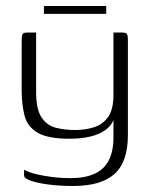

<svg xmlns="http://www.w3.org/2000/svg" viewBox="-20 -507 499 638"><path d="M223 111Q182 111 144.5 106.5Q107 102 83.5 94Q60 86 60 76V57Q76 66 101.5 72Q127 78 156 81.5Q185 85 213 85Q261 85 293 71Q325 57 341 26.5Q357 -4 357 -50V-108Q349 -88 329 -74Q309 -60 279 -53Q249 -46 211 -46Q139 -46 105 -66Q71 -86 61.5 -123Q52 -160 52 -209V-364Q52 -379 53 -386.5Q54 -394 58 -396.5Q62 -399 72 -399H100Q100 -373 100 -348.5Q100 -324 100 -300Q100 -276 100 -251.5Q100 -227 100 -201Q100 -144 118 -117Q136 -90 165.5 -82.5Q195 -75 229 -75Q263 -75 292 -84Q321 -93 339 -118Q357 -143 357 -192V-399H383Q396 -399 400.5 -395.5Q405 -392 405 -373V-58Q405 31 360.5 71Q316 111 223 111ZM126 -461V-487H333V-461Z"/></svg>

Font: Genos Thin Light
Style: Regular
Weight: 300
Version: Version 1.010